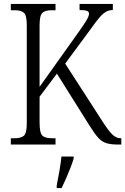

<svg xmlns="http://www.w3.org/2000/svg" viewBox="-20 -734 636 975"><path d="M35 0V-32H55Q87 -32 101.5 -45Q116 -58 116 -108V-606Q116 -655 102 -668.5Q88 -682 55 -682H35V-714H262V-682H241Q209 -682 195 -668.5Q181 -655 181 -605V-293L379 -571Q409 -613 420.5 -633Q432 -653 432 -665Q432 -675 421 -679Q410 -683 384 -683V-714H553V-683Q532 -683 516 -673Q500 -663 482.5 -642Q465 -621 441 -587L311 -411L502 -115Q531 -70 550.5 -51Q570 -32 592 -32H596V0H579Q542 0 519 -7.5Q496 -15 477.5 -36Q459 -57 434 -97L269 -360L181 -243V-111Q181 -59 195 -45.5Q209 -32 243 -32H262V0ZM268 208Q275 173 281.5 135.5Q288 98 292 61H354V71Q348 92 337.5 119Q327 146 315 173.5Q303 201 293 221H268Z"/></svg>

Font: Noto Serif Bengali Condensed Light
Style: Regular
Weight: 300
Width: 3
Designer: Juan Bruce, Universal Thirst, Indian Type Foundry and the Monotype Design Team.
Foundry: Monotype Imaging Inc.
Version: Version 2.003; ttfautohint (v1.8.4.7-5d5b)